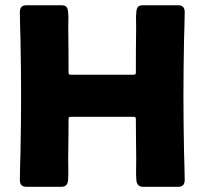

<svg xmlns="http://www.w3.org/2000/svg" viewBox="-20 -717 785 737"><path d="M664.1 -696.8Q689 -696.8 689 -670.9Q689 -645 688 -618.9Q687 -592.8 686.5 -566.9Q685.5 -512.2 684.8 -457.5Q684.1 -402.8 684.1 -348.1Q684.1 -293.5 684.8 -239Q685.5 -184.6 686.5 -129.9Q687 -104 688 -77.9Q689 -51.8 689 -25.9Q689 0 664.1 0H528.8Q505.9 0 503.4 -24.9Q502 -45.4 502.4 -66.9Q502.9 -88.4 502.9 -109.4Q502.4 -147 502 -185.1Q501.5 -223.1 501.5 -260.7Q501.5 -268.6 493.7 -268.6H251Q243.2 -268.6 243.2 -260.7Q243.2 -223.1 242.7 -185.1Q242.2 -147 241.7 -108.9Q241.7 -88.4 242.2 -66.9Q242.7 -45.4 241.2 -24.9Q239.3 0 215.8 0H81.1Q56.2 0 56.2 -25.9Q56.2 -51.8 57.1 -77.9Q58.1 -104 58.6 -129.9Q59.6 -184.6 60.3 -239Q61 -293.5 61 -348.1Q61 -402.8 60.3 -457.5Q59.6 -512.2 58.6 -566.9Q58.1 -592.8 57.1 -618.9Q56.2 -645 56.2 -670.9Q56.2 -696.8 81.1 -696.8H216.3Q229.5 -696.8 234.9 -690.7Q240.2 -684.6 241.2 -672.4Q243.2 -654.3 242.4 -635Q241.7 -615.7 242.2 -597.2Q242.7 -557.1 242.9 -517.6Q243.2 -478 243.2 -438Q243.2 -430.2 251 -430.2H493.7Q501.5 -430.2 501.5 -438Q501.5 -478 501.7 -517.6Q502 -557.1 502.4 -597.2Q502.9 -615.7 502.2 -635Q501.5 -654.3 503.4 -672.4Q504.4 -684.6 509.8 -690.7Q515.1 -696.8 528.3 -696.8Z"/></svg>

Font: Belanosima SemiBold
Style: Regular
Weight: 600
Designer: The DocRepair Project, Santiago Orozco
Foundry: Google
Version: Version 2.000